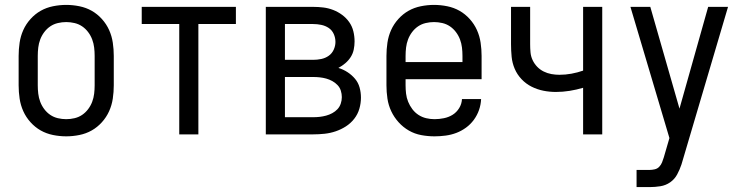

<svg xmlns="http://www.w3.org/2000/svg" viewBox="-20 -548 3040 783"><path d="M250 8Q223 8 196 2.5Q169 -3 146 -16Q123 -29 104.5 -49.5Q86 -70 75 -94.5Q64 -119 60 -146Q56 -173 56 -200V-320Q56 -347 60 -374Q64 -401 75 -425.5Q86 -450 104.5 -470.5Q123 -491 146 -504Q169 -517 196 -522.5Q223 -528 250 -528Q277 -528 304 -522.5Q331 -517 354 -504Q377 -491 395.5 -470.5Q414 -450 425 -425.5Q436 -401 440 -374Q444 -347 444 -320V-200Q444 -173 440 -146Q436 -119 425 -94.5Q414 -70 395.5 -49.5Q377 -29 354 -16Q331 -3 304 2.5Q277 8 250 8ZM250 -62Q267 -62 284 -66Q301 -70 315 -79.5Q329 -89 339.5 -103Q350 -117 356 -133Q362 -149 364 -166Q366 -183 366 -200V-320Q366 -337 364 -354Q362 -371 356 -387Q350 -403 339.5 -417Q329 -431 315 -440.5Q301 -450 284 -454Q267 -458 250 -458Q233 -458 216 -454Q199 -450 185 -440.5Q171 -431 160.5 -417Q150 -403 144 -387Q138 -371 136 -354Q134 -337 134 -320V-200Q134 -183 136 -166Q138 -149 144 -133Q150 -117 160.5 -103Q171 -89 185 -79.5Q199 -70 216 -66Q233 -62 250 -62Z M711 0V-450H558V-520H942V-450H789V0Z M1064 0V-520H1257Q1278 -520 1298.5 -517.5Q1319 -515 1338.5 -507.5Q1358 -500 1375 -487.5Q1392 -475 1404 -458Q1416 -441 1421 -420.5Q1426 -400 1426 -379Q1426 -362 1422.5 -345.5Q1419 -329 1410 -315Q1401 -301 1388 -290Q1375 -279 1360 -271Q1380 -265 1397.5 -253.5Q1415 -242 1428 -226.5Q1441 -211 1446.5 -191Q1452 -171 1452 -150Q1452 -127 1445.5 -104.5Q1439 -82 1424.5 -63.5Q1410 -45 1390.5 -32.5Q1371 -20 1349 -12.5Q1327 -5 1303.5 -2.5Q1280 0 1257 0ZM1142 -304H1257Q1274 -304 1290.5 -307.5Q1307 -311 1320.5 -320.5Q1334 -330 1341 -345.5Q1348 -361 1348 -377Q1348 -394 1341 -409.5Q1334 -425 1320.5 -434Q1307 -443 1290.5 -446.5Q1274 -450 1257 -450H1142ZM1142 -70H1257Q1271 -70 1284 -71.5Q1297 -73 1310 -76.5Q1323 -80 1335 -86.5Q1347 -93 1356 -102.5Q1365 -112 1369.5 -125Q1374 -138 1374 -152Q1374 -165 1370 -178Q1366 -191 1356.5 -201Q1347 -211 1335 -217.5Q1323 -224 1310.5 -227.5Q1298 -231 1284.5 -232.5Q1271 -234 1257 -234H1142Z M1752 8Q1725 8 1698 3Q1671 -2 1647.5 -15.5Q1624 -29 1605.5 -49.5Q1587 -70 1575.5 -94.5Q1564 -119 1560 -146Q1556 -173 1556 -200V-320Q1556 -347 1560 -374Q1564 -401 1575 -425.5Q1586 -450 1604.5 -470.5Q1623 -491 1646 -504Q1669 -517 1696 -522.5Q1723 -528 1750 -528Q1777 -528 1804 -522.5Q1831 -517 1854 -504Q1877 -491 1895.5 -470.5Q1914 -450 1925 -425.5Q1936 -401 1940 -374Q1944 -347 1944 -320V-225H1634V-200Q1634 -183 1636 -166Q1638 -149 1644.5 -133Q1651 -117 1661.5 -103Q1672 -89 1686.5 -79.5Q1701 -70 1718 -66Q1735 -62 1752 -62Q1771 -62 1790.5 -66Q1810 -70 1826 -80Q1842 -90 1852.5 -107Q1863 -124 1864 -144H1942Q1941 -121 1933.5 -99.5Q1926 -78 1912.5 -59.5Q1899 -41 1880.5 -27.5Q1862 -14 1841 -6Q1820 2 1797 5Q1774 8 1752 8ZM1866 -295V-320Q1866 -337 1864 -354Q1862 -371 1856 -387Q1850 -403 1839.5 -417Q1829 -431 1815 -440.5Q1801 -450 1784 -454Q1767 -458 1750 -458Q1733 -458 1716 -454Q1699 -450 1685 -440.5Q1671 -431 1660.5 -417Q1650 -403 1644 -387Q1638 -371 1636 -354Q1634 -337 1634 -320V-295Z M2358 0V-190Q2331 -182 2303 -177.5Q2275 -173 2247 -173Q2221 -173 2196 -178Q2171 -183 2148 -194.5Q2125 -206 2107 -225Q2089 -244 2079 -267.5Q2069 -291 2066.5 -316.5Q2064 -342 2064 -368V-520H2142V-368Q2142 -351 2143.5 -334.5Q2145 -318 2152 -303Q2159 -288 2170.5 -276Q2182 -264 2197 -256.5Q2212 -249 2228.5 -246Q2245 -243 2261 -243Q2286 -243 2310.5 -247.5Q2335 -252 2358 -260V-520H2436V0Z M2576 215V145H2629Q2639 145 2650 142.5Q2661 140 2668.5 132Q2676 124 2680 114Q2684 104 2687 94L2710 15L2551 -520H2632L2751 -105L2868 -520H2949L2762 113Q2761 116 2760.5 118Q2760 120 2759 123Q2752 144 2741.5 163.5Q2731 183 2713 195.5Q2695 208 2673 211.5Q2651 215 2629 215Z"/></svg>

Font: Iosevka Algr
Style: Regular
Weight: 400
Monospace: yes
Designer: Belleve Invis
Foundry: Belleve Invis
Version: Version 26.0.2; ttfautohint (v1.8.3)